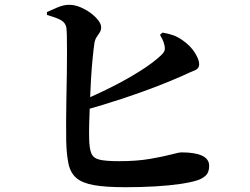

<svg xmlns="http://www.w3.org/2000/svg" viewBox="-20 -770 1040 798"><path d="M501 8.1Q418.8 8.1 370.2 -0.6Q321.6 -9.3 297.3 -30.3Q272.9 -51.3 264.8 -88.9Q256.7 -126.5 255.2 -183.4Q254.5 -219.3 254.8 -266Q255 -312.8 256 -363.8Q257 -414.8 257.8 -464.3Q258.6 -513.9 258.5 -555.5Q258.4 -597.1 257.8 -625.6Q257.2 -654.2 254 -662.1Q248.6 -679.2 228.2 -689Q207.8 -698.8 175.3 -707.9L175 -719.9Q193.5 -728.7 219.9 -739.6Q246.4 -750.5 268.4 -750Q290.9 -749.7 313.8 -740.2Q336.7 -730.7 356.4 -716.1Q376.1 -701.5 388.2 -685.7Q400.4 -669.9 400.4 -657.1Q400.4 -644 394.4 -635Q388.5 -625.9 381.8 -616.1Q375.1 -606.3 372.4 -591Q368.9 -566.8 364.9 -526.7Q361 -486.6 358.2 -439.8Q355.5 -392.9 353.7 -345.9Q351.8 -298.8 350.8 -259.2Q349.8 -219.6 350.5 -194.5Q351.2 -153.5 359.5 -133Q367.7 -112.6 394 -106.3Q420.3 -100.1 474.2 -100.1Q547.5 -100.1 602.1 -109.4Q656.7 -118.8 690.6 -127.7Q724.5 -136.7 734.2 -136.7Q790.2 -136.7 819.7 -123Q849.3 -109.4 849.3 -80.3Q849.3 -54.2 835.6 -40.9Q821.8 -27.6 800.4 -20.7Q774.3 -12.1 729.4 -5.5Q684.5 1.1 626.4 4.6Q568.4 8.1 501 8.1ZM310.4 -347.1Q376.4 -374.5 441.7 -407.2Q506.9 -440 561.2 -474.2Q615.5 -508.3 648.3 -539.2Q660.1 -549.9 663.6 -559.1Q667 -568.3 663 -583.7Q660.4 -596 654.5 -607.6Q648.6 -619.1 645 -625.3L655.2 -634.5Q681.2 -630.3 700.5 -623.3Q719.8 -616.3 739.7 -602.1Q772.5 -578.9 790.1 -550.5Q807.8 -522.1 807.8 -503.4Q807.8 -484.6 788.8 -477.2Q769.8 -469.8 741.1 -456.2Q693.5 -434.8 630.1 -410.3Q566.7 -385.9 489.4 -360.2Q412.1 -334.6 322.7 -309.4Z"/></svg>

Font: Noto Serif SC ExtraLight
Style: Regular
Weight: 200
Designer: Ryoko NISHIZUKA 西塚涼子 (kana & ideographs); Frank Grießhammer (Latin, Greek & Cyrillic); Wenlong ZHANG 张文龙 (bopomofo); San
Foundry: Adobe
Version: Version 2.002-H1;hotconv 1.1.0;makeotfexe 2.6.0